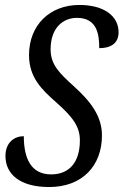

<svg xmlns="http://www.w3.org/2000/svg" viewBox="-20 -744 498 774"><path d="M178 10C312 10 391 -76 391 -198C391 -277 344 -336 278 -396C221 -448 184 -482 184 -545C184 -635 237 -672 290 -672C373 -672 380 -603 380 -550C434 -550 458 -575 458 -614C458 -679 400 -724 300 -724C180 -724 97 -642 97 -522C97 -432 148 -383 207 -331C276 -270 302 -232 302 -178C302 -93 262 -41 186 -41C104 -41 76 -107 76 -195C39 -195 2 -171 2 -115C2 -43 59 10 178 10Z"/></svg>

Font: Noto Serif ExtraCondensed
Style: Italic
Weight: 400
Width: 2
Italic angle: -12°
Designer: Monotype Design Team
Foundry: Monotype Imaging Inc.
Version: Version 2.014